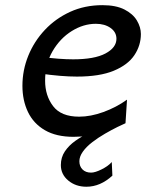

<svg xmlns="http://www.w3.org/2000/svg" viewBox="-20 -518 566 744"><path d="M472.2 -131.8 466.3 -40.5Q427.7 -23.4 376.2 -5.6Q324.7 12.2 265.1 12.2Q198.2 12.2 154.1 -13.4Q109.9 -39.1 88.4 -84Q66.9 -128.9 66.9 -185.5Q66.9 -246.1 89.6 -302Q112.3 -357.9 153.8 -402.1Q195.3 -446.3 252 -472.2Q308.6 -498 377 -498Q429.2 -498 462.2 -481.2Q495.1 -464.4 510.5 -438.5Q525.9 -412.6 525.9 -386.2Q525.9 -341.8 500.7 -304.2Q475.6 -266.6 420.9 -243.9Q366.2 -221.2 277.8 -221.2Q218.3 -221.2 136.2 -232.9V-297.9Q173.8 -293 205.6 -290.5Q237.3 -288.1 263.2 -288.1Q346.2 -288.1 388.7 -310.8Q431.2 -333.5 431.2 -367.7Q431.2 -393.6 408.4 -409.7Q385.7 -425.8 351.6 -425.8Q303.2 -425.8 258.1 -397.7Q212.9 -369.6 183.8 -319.8Q154.8 -270 154.8 -205.1Q154.8 -147.5 185.8 -106.7Q216.8 -65.9 286.6 -65.9Q331.5 -65.9 381.1 -84Q430.7 -102.1 472.2 -131.8ZM413.1 109.9 415.5 162.6Q368.7 205.6 314.9 205.6Q273.4 205.6 244.6 181.6Q215.8 157.7 215.8 121.6Q215.8 91.8 231.4 68.6Q247.1 45.4 271.5 28.1Q295.9 10.7 322.3 -1L466.3 -40.5Q457 -36.6 435.1 -25.9Q413.1 -15.1 387 0Q360.8 15.1 337.9 32.7Q314.9 50.3 301.3 69.3Q287.6 88.4 287.6 106.9Q287.6 126.5 299.8 138.7Q312 150.9 333 150.9Q348.6 150.9 374 138.2Q399.4 125.5 413.1 109.9Z"/></svg>

Font: Andika
Style: Italic
Weight: 400
Italic angle: -14°
Designer: Victor Gaultney, Annie Olsen, Julie Remington, Don Collingsworth, Eric Hays, Becca Hirsbrunner
Foundry: SIL International
Version: Version 6.101